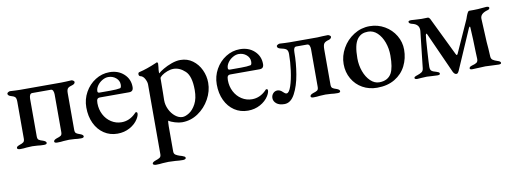

<svg xmlns="http://www.w3.org/2000/svg" viewBox="-58 -750 3602 1348"><g transform="rotate(-10 1743.0 -76.5)"><path d="M23 -8Q23 -15 29 -19Q35 -23 46 -27Q65 -33 73.5 -40Q82 -47 82 -65V-328Q82 -353 73.5 -361.5Q65 -370 42 -376Q35 -378 29 -383Q23 -388 23 -395Q23 -401 31 -405.5Q39 -410 44 -410Q60 -410 82 -408L116 -407H408L442 -408Q466 -410 482 -410Q487 -410 494.5 -405.5Q502 -401 502 -395Q502 -388 496.5 -383Q491 -378 484 -376Q460 -370 450.5 -361Q441 -352 441 -327V-64Q441 -46 449.5 -39.5Q458 -33 477 -27Q499 -19 499 -8Q499 3 478 3Q452 3 434 0Q410 -2 394 -2Q377 -2 355 0Q336 3 309 3Q288 3 288 -8Q288 -19 310 -27Q331 -33 340 -39.5Q349 -46 349 -64V-333Q349 -348 344 -359Q339 -370 328 -370H196Q184 -370 179 -359Q174 -348 174 -333V-64Q174 -46 183 -39.5Q192 -33 213 -27Q235 -19 235 -8Q235 3 214 3Q187 3 169 0Q149 -2 131 -2Q114 -2 90 0Q72 3 45 3Q37 3 30 0.5Q23 -2 23 -8Z M552 -204Q552 -262 579.5 -311.5Q607 -361 653.5 -390.5Q700 -420 754 -420Q816 -420 856.5 -383Q897 -346 897 -290Q897 -273 889.5 -265Q882 -257 866 -257H659Q645 -257 639.5 -249Q634 -241 634 -220Q634 -176 653 -139Q672 -102 705.5 -80.5Q739 -59 779 -59Q835 -59 879 -103Q884 -111 890 -111Q899 -111 899 -100Q899 -85 885 -62Q864 -28 824.5 -6.5Q785 15 737 15Q683 15 641 -13Q599 -41 575.5 -90.5Q552 -140 552 -204ZM740 -291Q785 -291 809 -296Q818 -299 818 -321Q818 -349 795 -368.5Q772 -388 740 -388Q719 -388 697 -375Q675 -362 661.5 -342Q648 -322 648 -303Q648 -291 661 -291Z M943 266Q943 255 966 247Q988 240 997.5 233Q1007 226 1007 209V-288Q1007 -306 995 -328.5Q983 -351 963 -355Q953 -358 953 -370Q953 -382 962 -384Q1018 -397 1087 -427Q1089 -428 1090.5 -429Q1092 -430 1095 -430Q1098 -430 1100 -426.5Q1102 -423 1102 -420L1100 -395Q1097 -377 1097 -360Q1097 -352 1098 -351Q1109 -362 1136 -378Q1163 -394 1196.5 -406Q1230 -418 1259 -418Q1309 -418 1346.5 -390.5Q1384 -363 1404.5 -319Q1425 -275 1425 -227Q1425 -167 1394 -111Q1363 -55 1311 -20Q1259 15 1197 15Q1176 15 1147 6.5Q1118 -2 1103 -13Q1101 -13 1100 2.5Q1099 18 1099 27V206Q1099 223 1111 230.5Q1123 238 1137 242.5Q1151 247 1155 248Q1166 252 1172 255.5Q1178 259 1178 266Q1178 271 1171.5 274Q1165 277 1157 277Q1128 277 1103 274Q1071 272 1054 272Q1036 272 1012 274Q991 277 964 277Q957 277 950 274Q943 271 943 266ZM1323 -193Q1323 -292 1284 -328.5Q1245 -365 1201 -365Q1180 -365 1156.5 -356Q1133 -347 1117 -335Q1101 -323 1101 -315L1100 -213Q1099 -189 1099 -159Q1099 -125 1114.5 -93Q1130 -61 1155 -41Q1180 -21 1206 -21Q1227 -21 1254.5 -38.5Q1282 -56 1302.5 -94.5Q1323 -133 1323 -193Z M1482 -204Q1482 -262 1509.5 -311.5Q1537 -361 1583.5 -390.5Q1630 -420 1684 -420Q1746 -420 1786.5 -383Q1827 -346 1827 -290Q1827 -273 1819.5 -265Q1812 -257 1796 -257H1589Q1575 -257 1569.5 -249Q1564 -241 1564 -220Q1564 -176 1583 -139Q1602 -102 1635.5 -80.5Q1669 -59 1709 -59Q1765 -59 1809 -103Q1814 -111 1820 -111Q1829 -111 1829 -100Q1829 -85 1815 -62Q1794 -28 1754.5 -6.5Q1715 15 1667 15Q1613 15 1571 -13Q1529 -41 1505.5 -90.5Q1482 -140 1482 -204ZM1670 -291Q1715 -291 1739 -296Q1748 -299 1748 -321Q1748 -349 1725 -368.5Q1702 -388 1670 -388Q1649 -388 1627 -375Q1605 -362 1591.5 -342Q1578 -322 1578 -303Q1578 -291 1591 -291Z M1850 -42Q1850 -61 1862.5 -75Q1875 -89 1894 -89Q1913 -89 1931 -71Q1932 -70 1939.5 -63.5Q1947 -57 1954 -57Q1972 -57 1987 -101Q2002 -145 2010.5 -208.5Q2019 -272 2019 -327Q2019 -352 2007 -361Q1995 -370 1964 -376Q1956 -378 1950 -382.5Q1944 -387 1944 -395Q1944 -401 1952.5 -405.5Q1961 -410 1966 -410Q1980 -410 2004 -408L2037 -407H2235Q2250 -407 2272 -409L2309 -410Q2314 -410 2322 -405.5Q2330 -401 2330 -395Q2330 -388 2324 -383Q2318 -378 2312 -376Q2287 -370 2277.5 -359Q2268 -348 2268 -316V-64Q2268 -46 2276.5 -39.5Q2285 -33 2305 -27Q2327 -19 2327 -8Q2327 3 2308 3Q2280 3 2261 0Q2237 -2 2221 -2Q2204 -2 2180 0Q2161 3 2135 3Q2116 3 2116 -8Q2116 -19 2138 -27Q2159 -33 2168 -39.5Q2177 -46 2177 -64V-334Q2177 -348 2172 -359Q2167 -370 2155 -370H2078Q2058 -370 2058 -333Q2058 -256 2044.5 -176Q2031 -96 2001.5 -41Q1972 14 1927 14Q1890 14 1870 -2.5Q1850 -19 1850 -42Z M2384 -190Q2384 -248 2414 -301.5Q2444 -355 2496 -388Q2548 -421 2609 -421Q2667 -421 2715.5 -393Q2764 -365 2792 -318Q2820 -271 2820 -217Q2820 -155 2793.5 -102Q2767 -49 2714.5 -17.5Q2662 14 2588 14Q2531 14 2484.5 -12Q2438 -38 2411 -85Q2384 -132 2384 -190ZM2697 -68Q2718 -107 2718 -193Q2718 -243 2702 -287Q2686 -331 2657.5 -358Q2629 -385 2592 -385Q2568 -385 2550 -377.5Q2532 -370 2517 -352Q2500 -330 2493 -295.5Q2486 -261 2486 -213Q2486 -164 2502 -120Q2518 -76 2546.5 -48.5Q2575 -21 2609 -21Q2671 -21 2697 -68Z M3129 -4 2999 -293Q2996 -300 2993 -300Q2991 -300 2988 -291Q2985 -274 2979 -180.5Q2973 -87 2973 -67Q2973 -46 2982.5 -38Q2992 -30 3016 -24Q3026 -21 3032 -17.5Q3038 -14 3038 -7Q3038 2 3019 2Q2998 2 2978 0Q2960 -2 2944 -2Q2924 -2 2904 0Q2886 2 2876 2Q2857 2 2857 -8Q2857 -13 2861.5 -16Q2866 -19 2872 -21Q2878 -23 2881 -24Q2902 -31 2913 -39Q2924 -47 2926 -65L2955 -326Q2959 -373 2908 -385Q2898 -387 2891 -391.5Q2884 -396 2884 -403Q2884 -412 2904 -412L2937 -410L2978 -408L3023 -409Q3027 -409 3031.5 -405Q3036 -401 3038 -397L3170 -125Q3175 -115 3178 -115Q3181 -115 3185 -123L3288 -352Q3289 -356 3295 -372Q3301 -388 3306.5 -397Q3312 -406 3316 -406H3349Q3378 -406 3416 -410L3440 -412Q3460 -412 3460 -402Q3460 -390 3439 -386Q3391 -371 3392 -336Q3394 -275 3400 -168Q3404 -129 3407 -64Q3408 -47 3419.5 -39Q3431 -31 3453 -24Q3474 -18 3474 -7Q3474 2 3456 2Q3438 2 3406 0Q3378 -2 3361 -2Q3345 -2 3317 0Q3287 2 3268 2Q3250 2 3250 -7Q3250 -18 3270 -24Q3294 -30 3304 -37.5Q3314 -45 3314 -63L3312 -111Q3310 -208 3305 -288Q3305 -296 3302 -296Q3299 -296 3294 -286L3171 -3Q3166 7 3162 11Q3158 15 3152 15Q3139 15 3129 -4Z"/></g></svg>

Font: EB Garamond Medium
Style: Regular
Weight: 500
Designer: Georg Duffner and Octavio Pardo
Foundry: Georg Duffner
Version: Version 1.000